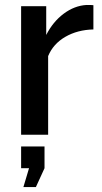

<svg xmlns="http://www.w3.org/2000/svg" viewBox="-20 -548 414 781"><path d="M359.9 -428.2Q295.4 -426.8 245.8 -398.2Q196.3 -369.6 175.8 -319.8V0H65.9V-522.9H168V-405.8Q195.3 -459.5 239 -492.2Q282.7 -524.9 332 -527.8Q353 -527.8 359.9 -526.9ZM75.2 212.9 98.1 136.2H65.9V47.9H161.1V136.2L126 212.9Z"/></svg>

Font: Rawline SemiBold
Style: Regular
Weight: 600
Designer: Matt McInerney, Pablo Impallari, Rodrigo Fuenzalida
Foundry: Matt McInerney, Pablo Impallari, Rodrigo Fuenzalida
Version: Version 4.020;PS 004.020;hotconv 1.0.88;makeotf.lib2.5.64775